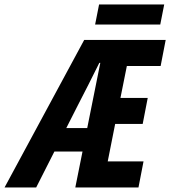

<svg xmlns="http://www.w3.org/2000/svg" viewBox="-85 -828 752 848"><path d="M-64.9 0H74.8L257.4 -360.2C288.2 -420.3 321.1 -483.8 353.7 -550.3H358L247.6 0H526.6L548.9 -115.1H390.8L423.6 -280.5H545.2L567.5 -395.6H447L475.3 -536.6H624.5L646.8 -651.7H286.9L-64.9 0ZM98.6 -158.8H332.3L352.9 -262.3H119.6L98.6 -158.8ZM335.1 -719.6H622.8L640.3 -808.3H352.6L335.1 -719.6Z"/></svg>

Font: Source Code Variable
Style: Italic
Weight: 400
Italic angle: -11°
Monospace: yes
Designer: Paul D. Hunt, Teo Tuominen
Foundry: Adobe Systems Incorporated
Version: Version 1.005;PS 1.0;hotconv 16.6.54;makeotf.lib2.5.65590